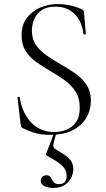

<svg xmlns="http://www.w3.org/2000/svg" viewBox="-20 -656 525 951"><path d="M138 -504Q138 -462 158.5 -432.5Q179 -403 211.5 -381Q244 -359 280 -338Q317 -317 351 -293.5Q385 -270 407.5 -237.5Q430 -205 430 -157Q430 -111 407.5 -72.5Q385 -34 340 -11Q295 12 227 12Q205 12 183.5 9Q162 6 139.5 -1.5Q117 -9 91 -22Q86 -25 84.5 -29.5Q83 -34 82 -41L67 -171Q66 -176 71.5 -176.5Q77 -177 78 -173Q82 -143 94 -113Q106 -83 126.5 -58Q147 -33 177.5 -17.5Q208 -2 249 -2Q280 -2 309 -13.5Q338 -25 356.5 -51Q375 -77 375 -122Q375 -171 353.5 -203.5Q332 -236 299 -259.5Q266 -283 229 -304Q194 -325 161 -348Q128 -371 107.5 -402.5Q87 -434 87 -481Q87 -533 113 -567.5Q139 -602 180.5 -619Q222 -636 267 -636Q293 -636 321.5 -630.5Q350 -625 381 -612Q389 -609 392.5 -604.5Q396 -600 396 -595L405 -489Q405 -485 399.5 -485Q394 -485 393 -489Q391 -511 382.5 -534.5Q374 -558 357.5 -578Q341 -598 315.5 -610.5Q290 -623 254 -623Q211 -623 185.5 -605Q160 -587 149 -560Q138 -533 138 -504ZM260 2Q247 41 244.5 57.5Q242 74 253 81.5Q264 89 289 104Q310 116 326.5 134Q343 152 343 181Q343 202 333 223.5Q323 245 301 260Q279 275 244 275Q219 275 200.5 266Q182 257 182 239Q182 226 190.5 219Q199 212 210 212Q222 212 227.5 218.5Q233 225 237.5 234Q242 243 249.5 249.5Q257 256 273 256Q310 256 310 215Q310 189 291.5 168.5Q273 148 224 122Q209 114 208 110Q207 106 214 91Q221 74 225 63.5Q229 53 234 40Q239 27 248 1Z"/></svg>

Font: Cormorant Garamond Light
Style: Regular
Weight: 300
Designer: Christian Thalmann (Catharsis Fonts)
Foundry: Catharsis Fonts
Version: Version 4.001